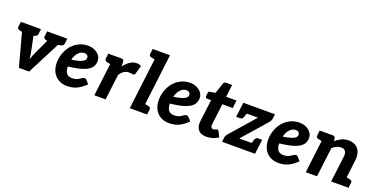

<svg xmlns="http://www.w3.org/2000/svg" viewBox="-23 -1500 4430 2260"><g transform="rotate(20 2192.5 -369.5)"><path d="M206 0 67 -517H185Q200 -517 209.5 -509.5Q219 -502 222 -491L274 -239Q279 -214 283 -189Q287 -164 290 -138Q297 -163 307.5 -188Q318 -213 330 -239L447 -491Q452 -502 463 -509.5Q474 -517 488 -517H600L334 0ZM163 -481 167 -517H241L237 -481ZM431 -481 435 -517H510L505 -481ZM141 -517 114 -407 65 -417Q50 -421 41.5 -428.5Q33 -436 35 -452L43 -517ZM295 -517 287 -452Q285 -436 275 -428.5Q265 -421 248 -417L197 -407V-517ZM470 -517 443 -407 394 -417Q378 -421 370 -428.5Q362 -436 364 -452L372 -517ZM624 -517 616 -452Q614 -436 604 -428.5Q594 -421 577 -417L525 -407L526 -517Z M808 8Q746 8 700 -19.5Q654 -47 629 -96Q604 -145 604 -209Q604 -229 606 -249.5Q608 -270 613 -290Q622 -328 639 -363Q656 -398 680 -428Q693 -442 706.5 -455Q720 -468 736 -478Q766 -499 803 -511.5Q840 -524 882 -524Q931 -524 969.5 -505.5Q1008 -487 1029 -457Q1050 -427 1050 -392Q1050 -358 1036 -329Q1022 -300 987 -277Q963 -262 929 -249.5Q895 -237 848.5 -228Q802 -219 742 -212Q742 -206 742 -198.5Q742 -191 743 -187Q748 -142 771 -120.5Q794 -99 836 -99Q864 -99 886 -106.5Q908 -114 923 -125Q932 -131 940.5 -137Q949 -143 958 -147Q967 -151 977 -151Q992 -151 1002 -138L1039 -96Q985 -43 932.5 -17.5Q880 8 808 8ZM752 -301Q785 -306 811.5 -311.5Q838 -317 857 -323.5Q876 -330 890 -338Q907 -347 914.5 -359.5Q922 -372 922 -387Q922 -402 910 -414.5Q898 -427 874 -427Q844 -427 820.5 -411.5Q797 -396 779 -367.5Q761 -339 752 -301Z M1151 0 1214 -517H1298Q1319 -517 1326.5 -509Q1334 -501 1335 -482L1336 -428Q1370 -473 1409 -499.5Q1448 -526 1492 -526Q1511 -526 1525.5 -521.5Q1540 -517 1550 -509L1519 -405Q1516 -395 1509.5 -391Q1503 -387 1494 -387Q1491 -387 1474 -389.5Q1457 -392 1443 -392Q1409 -392 1381 -373.5Q1353 -355 1331 -319L1292 0ZM1236 -517 1209 -407 1160 -417Q1145 -421 1136.5 -428.5Q1128 -436 1130 -452L1138 -517Z M1595 0 1686 -747H1827L1736 0ZM1714 0 1741 -110 1790 -99Q1805 -96 1813.5 -88Q1822 -80 1820 -65L1812 0ZM1708 -747 1682 -637 1633 -647Q1617 -651 1608.5 -658.5Q1600 -666 1602 -682L1610 -747Z M2086 8Q2024 8 1978 -19.5Q1932 -47 1907 -96Q1882 -145 1882 -209Q1882 -229 1884 -249.5Q1886 -270 1891 -290Q1900 -328 1917 -363Q1934 -398 1958 -428Q1971 -442 1984.5 -455Q1998 -468 2014 -478Q2044 -499 2081 -511.5Q2118 -524 2160 -524Q2209 -524 2247.5 -505.5Q2286 -487 2307 -457Q2328 -427 2328 -392Q2328 -358 2314 -329Q2300 -300 2265 -277Q2241 -262 2207 -249.5Q2173 -237 2126.5 -228Q2080 -219 2020 -212Q2020 -206 2020 -198.5Q2020 -191 2021 -187Q2026 -142 2049 -120.5Q2072 -99 2114 -99Q2142 -99 2164 -106.5Q2186 -114 2201 -125Q2210 -131 2218.5 -137Q2227 -143 2236 -147Q2245 -151 2255 -151Q2270 -151 2280 -138L2317 -96Q2263 -43 2210.5 -17.5Q2158 8 2086 8ZM2030 -301Q2063 -306 2089.5 -311.5Q2116 -317 2135 -323.5Q2154 -330 2168 -338Q2185 -347 2192.5 -359.5Q2200 -372 2200 -387Q2200 -402 2188 -414.5Q2176 -427 2152 -427Q2122 -427 2098.5 -411.5Q2075 -396 2057 -367.5Q2039 -339 2030 -301Z M2556 8Q2486 8 2452.5 -31.5Q2419 -71 2428 -139L2462 -416H2414Q2403 -416 2396 -423Q2389 -430 2390 -444L2398 -500L2482 -515L2526 -647Q2535 -669 2560 -669H2634L2615 -514H2745L2733 -416H2603L2570 -149Q2568 -128 2576.5 -115.5Q2585 -103 2603 -103Q2614 -103 2622.5 -106.5Q2631 -110 2637.5 -113.5Q2644 -117 2650 -117Q2661 -117 2668 -105L2702 -37Q2671 -15 2633 -3.5Q2595 8 2556 8Z M2751 0 2758 -58Q2759 -67 2765.5 -80Q2772 -93 2783 -105L3051 -411H2816L2829 -517H3225L3218 -459Q3216 -445 3209 -431.5Q3202 -418 3193 -408L2928 -106H3177L3164 0ZM2918 -437 2896 -367Q2891 -351 2882 -342Q2873 -333 2858 -333H2806L2816 -411ZM3075 -79 3097 -149Q3102 -164 3110.5 -173.5Q3119 -183 3136 -183H3187L3177 -105Z M3456 8Q3394 8 3348 -19.5Q3302 -47 3277 -96Q3252 -145 3252 -209Q3252 -229 3254 -249.5Q3256 -270 3261 -290Q3270 -328 3287 -363Q3304 -398 3328 -428Q3341 -442 3354.5 -455Q3368 -468 3384 -478Q3414 -499 3451 -511.5Q3488 -524 3530 -524Q3579 -524 3617.5 -505.5Q3656 -487 3677 -457Q3698 -427 3698 -392Q3698 -358 3684 -329Q3670 -300 3635 -277Q3611 -262 3577 -249.5Q3543 -237 3496.5 -228Q3450 -219 3390 -212Q3390 -206 3390 -198.5Q3390 -191 3391 -187Q3396 -142 3419 -120.5Q3442 -99 3484 -99Q3512 -99 3534 -106.5Q3556 -114 3571 -125Q3580 -131 3588.5 -137Q3597 -143 3606 -147Q3615 -151 3625 -151Q3640 -151 3650 -138L3687 -96Q3633 -43 3580.5 -17.5Q3528 8 3456 8ZM3400 -301Q3433 -306 3459.5 -311.5Q3486 -317 3505 -323.5Q3524 -330 3538 -338Q3555 -347 3562.5 -359.5Q3570 -372 3570 -387Q3570 -402 3558 -414.5Q3546 -427 3522 -427Q3492 -427 3468.5 -411.5Q3445 -396 3427 -367.5Q3409 -339 3400 -301Z M3799 0 3862 -517H3949Q3977 -517 3982 -492L3985 -457Q4020 -487 4059.5 -506Q4099 -525 4148 -525Q4204 -525 4240.5 -499.5Q4277 -474 4291.5 -430Q4306 -386 4299 -329L4259 0H4117L4158 -329Q4163 -370 4146 -393.5Q4129 -417 4091 -417Q4064 -417 4037.5 -404.5Q4011 -392 3986 -371L3940 0ZM4237 0 4264 -110 4313 -99Q4328 -96 4336.5 -88Q4345 -80 4343 -65L4335 0ZM3884 -517 3857 -407 3808 -417Q3793 -421 3784.5 -428.5Q3776 -436 3778 -452L3786 -517Z"/></g></svg>

Font: Aleo ExtraBold
Style: Italic
Weight: 800
Italic angle: -7°
Designer: Alessio Laiso
Foundry: Alessio Laiso
Version: Version 2.001;gftools[0.9.29]